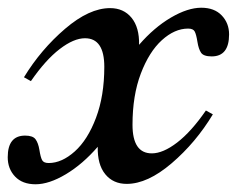

<svg xmlns="http://www.w3.org/2000/svg" viewBox="-21 -468 613 497"><path d="M322 -145Q322 -71 372 -71Q401 -71 437.5 -99Q474 -127 512 -182L530 -172Q486 -99 423.5 -45.5Q361 8 307 8Q272 8 251.5 -17Q231 -42 232 -88Q193 -43 149.5 -17Q106 9 71 9Q37 9 18 -11Q-1 -31 -1 -61Q-1 -117 44 -117Q64 -117 71 -107.5Q78 -98 81 -80Q84 -61 88 -53.5Q92 -46 105 -46Q139 -46 172.5 -76Q206 -106 227.5 -163Q249 -220 249 -295Q249 -369 199 -369Q170 -369 133.5 -341Q97 -313 59 -258L41 -268Q85 -340 147.5 -393.5Q210 -447 264 -447Q299 -447 319.5 -422Q340 -397 339 -352Q378 -397 421.5 -422.5Q465 -448 500 -448Q534 -448 553 -428Q572 -408 572 -379Q572 -322 527 -322Q506 -322 499.5 -331.5Q493 -341 490 -360Q487 -379 483 -386.5Q479 -394 466 -394Q431 -394 398 -364Q365 -334 343.5 -277.5Q322 -221 322 -145Z"/></svg>

Font: Ibarra Real Nova SemiBold
Style: Italic
Weight: 600
Italic angle: -22°
Designer: Jose Maria Ribagorda & Octavio Pardo
Foundry: Octavio Pardo
Version: Version 1.014